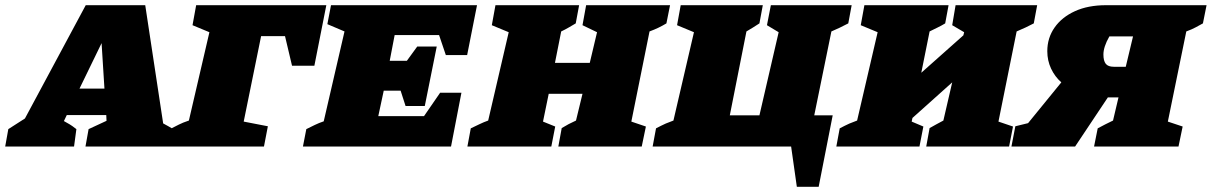

<svg xmlns="http://www.w3.org/2000/svg" viewBox="-97 -564 4664 739"><path d="M531 -89Q542 -83 551 -78Q560 -73 570 -67L561 0H232L244 -67L313 -99L312 -121H160L149 -98Q163 -90 171 -85.5Q179 -81 197 -67L188 0H-77L-65 -67L-1 -108L233 -544H462ZM209 -223H305L294 -398Z M1159 -544 1113 -311H1027L1000 -425H908L841 -96L934 -78L919 0H550L563 -70Q577 -77 591.5 -84.5Q606 -92 630 -100L709 -440L644 -467L658 -544Z M1069 0 1082 -67Q1098 -75 1114.5 -83Q1131 -91 1149 -97L1229 -443L1163 -471L1177 -544H1739L1701 -352H1619L1593 -429H1422L1403 -330H1469L1509 -385H1584L1538 -156H1464L1445 -215H1380L1359 -117H1535L1597 -207H1679L1639 0Z M1702 0 1715 -70Q1732 -78 1748.5 -86Q1765 -94 1782 -100L1861 -440L1796 -467L1810 -544H2132L2119 -474Q2107 -467 2092.5 -458.5Q2078 -450 2063 -443L2039 -322H2173L2201 -440L2145 -467L2159 -544H2482L2468 -474Q2453 -465 2437.5 -457.5Q2422 -450 2403 -443L2333 -96L2389 -77L2373 0H2052L2065 -71Q2091 -87 2120 -100L2145 -203H2015L1993 -96L2040 -77L2025 0Z M2415 0 2428 -70Q2440 -76 2447.5 -80Q2455 -84 2465.5 -88.5Q2476 -93 2495 -100L2574 -440L2509 -467L2523 -544H2839L2826 -474Q2814 -466 2801 -458Q2788 -450 2776 -443L2712 -120H2826L2900 -440L2855 -467L2870 -544H3181L3168 -474Q3134 -456 3103 -443L3037 -120H3108L3054 155H2970L2948 0Z M3122 0 3135 -70Q3147 -76 3154.5 -80Q3162 -84 3172.5 -88.5Q3183 -93 3202 -100L3281 -440L3216 -467L3230 -544H3554L3541 -474Q3528 -466 3511.5 -458Q3495 -450 3481 -443L3449 -284L3611 -428L3614 -440L3568 -467L3581 -544H3895L3882 -474Q3869 -467 3851 -458.5Q3833 -450 3816 -443L3746 -96L3802 -77L3787 0H3468L3481 -71Q3493 -78 3507 -85.5Q3521 -93 3534 -100L3568 -247L3415 -110L3412 -96L3457 -77L3442 0Z M3796 0 3811 -78 3860 -90 3988 -247Q3963 -269 3948.5 -300Q3934 -331 3934 -367Q3934 -418 3962 -458Q3990 -498 4040.5 -521Q4091 -544 4160 -544H4547L4533 -474Q4520 -467 4505.5 -459Q4491 -451 4469 -443L4398 -96L4455 -77L4439 0H4114L4128 -70Q4143 -78 4157.5 -85.5Q4172 -93 4187 -100L4208 -189H4167L4041 0ZM4190 -307H4236L4264 -424H4173Q4150 -384 4150 -354Q4150 -330 4159 -318.5Q4168 -307 4190 -307Z"/></svg>

Font: Piazzolla SC Black
Style: Italic
Weight: 900
Italic angle: -11.3°
Designer: Juan Pablo del Peral
Foundry: Huerta Tipografica
Version: Version 1.330